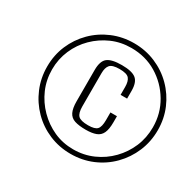

<svg xmlns="http://www.w3.org/2000/svg" viewBox="-127 -732 859 842"><g transform="rotate(30 302.5 -311.0)"><path d="M325 -31Q267 -31 216 -52.5Q165 -74 126.5 -113Q88 -152 66.5 -203Q45 -254 45 -312Q45 -370 66.5 -420.5Q88 -471 126.5 -509.5Q165 -548 216 -569.5Q267 -591 325 -591Q383 -591 434 -569.5Q485 -548 523.5 -509.5Q562 -471 583.5 -420.5Q605 -370 605 -312Q605 -254 583.5 -203Q562 -152 523.5 -113Q485 -74 434 -52.5Q383 -31 325 -31ZM325 -54Q378 -54 424.5 -74.5Q471 -95 506 -131Q541 -167 560.5 -213Q580 -259 580 -312Q580 -382 545.5 -440Q511 -498 454 -532.5Q397 -567 325 -567Q272 -567 226.5 -547Q181 -527 145.5 -492Q110 -457 90 -410.5Q70 -364 70 -312Q70 -259 90 -213Q110 -167 145.5 -131Q181 -95 226.5 -74.5Q272 -54 325 -54ZM330 -156Q295 -156 273.5 -163Q252 -170 242.5 -189.5Q233 -209 233 -244V-403Q233 -448 254 -464.5Q275 -481 326 -481Q377 -481 398 -464.5Q419 -448 419 -404V-365H386V-405Q386 -434 374.5 -447.5Q363 -461 326 -461Q290 -461 278 -447.5Q266 -434 266 -405V-237Q266 -204 278.5 -191Q291 -178 329 -178Q363 -178 374.5 -190.5Q386 -203 386 -237V-276H419V-245Q419 -210 410 -190.5Q401 -171 381 -163.5Q361 -156 330 -156Z"/></g></svg>

Font: Alumni Sans Thin Light
Style: Regular
Weight: 300
Version: Version 1.018